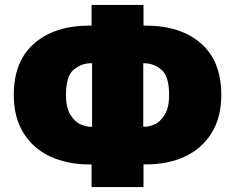

<svg xmlns="http://www.w3.org/2000/svg" viewBox="-20 -744 955 780"><path d="M352 -76H344Q254 -76 184.5 -108Q115 -140 75.5 -203.5Q36 -267 36 -358Q36 -496 119.5 -568Q203 -640 344 -640H352V-724H563V-640H572Q713 -640 796 -568Q879 -496 879 -358Q879 -267 839.5 -203.5Q800 -140 731 -108Q662 -76 572 -76H563V16H352ZM354 -229V-487H348Q311 -487 279.5 -461Q248 -435 248 -358Q248 -306 266.5 -277Q285 -248 307.5 -238.5Q330 -229 348 -229ZM567 -229Q585 -229 607.5 -238.5Q630 -248 648.5 -277Q667 -306 667 -358Q667 -435 635.5 -461Q604 -487 567 -487H562V-229Z"/></svg>

Font: Nunito Sans Heavy
Style: Regular
Weight: 400
Designer: Vernon Adams
Foundry: Vernon Adams
Version: Version 2.500